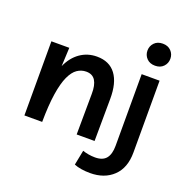

<svg xmlns="http://www.w3.org/2000/svg" viewBox="-160 -881 1187 1229"><g transform="rotate(20 433.5 -266.0)"><path d="M65 0V-505H187L181 -378Q210 -443 260 -478Q310 -513 374 -513Q459 -513 502.5 -454.5Q546 -396 545 -287L543 0H421L423 -277Q424 -336 404.5 -367.5Q385 -399 342 -399Q309 -399 281 -380Q253 -361 232 -315.5Q211 -270 199 -192.5Q187 -115 186 0ZM585 203Q554 203 525.5 198.5Q497 194 476 185L496 84Q513 90 535.5 94Q558 98 581 98Q633 98 656.5 69Q680 40 680 -17V-505H802V-16Q802 89 742.5 146Q683 203 585 203ZM741 -585Q705 -585 684 -607Q663 -629 663 -660Q663 -691 684 -713Q705 -735 741 -735Q777 -735 798 -713Q819 -691 819 -660Q819 -629 798 -607Q777 -585 741 -585Z"/></g></svg>

Font: Livvic SemiBold
Style: Regular
Weight: 600
Designer: Jacques Le Bailly, Baron von Fonthausen
Version: Version 1.001; ttfautohint (v1.8.2)